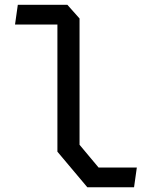

<svg xmlns="http://www.w3.org/2000/svg" viewBox="-20 -785 660 805"><path d="M220.7 -149V-703.3L243.2 -682.2H43L54.7 -765H262.3L313.5 -707.5V-178L393.2 -82.7H553.7L542 0.2H346.2Z"/></svg>

Font: Monaspace Krypton Var
Style: Regular
Weight: 400
Designer: Riley Cran and the Lettermatic Team
Version: Version 1.101 (Monaspace Krypton Var)